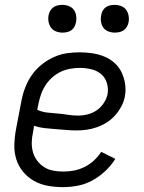

<svg xmlns="http://www.w3.org/2000/svg" viewBox="-20 -757 590 789"><path d="M239 12Q207 12 176.5 6.5Q146 1 120 -13.5Q94 -28 75 -51Q56 -74 47 -102.5Q38 -131 39 -163Q40 -195 46 -227L69 -347Q74 -373 84.5 -399.5Q95 -426 111.5 -449.5Q128 -473 151 -491.5Q174 -510 200.5 -522Q227 -534 253.5 -538Q280 -542 307 -542Q334 -542 360 -538Q386 -534 409 -524.5Q432 -515 450.5 -498.5Q469 -482 479.5 -460Q490 -438 494 -412.5Q498 -387 493 -360Q489 -339 478.5 -319.5Q468 -300 453 -283Q438 -266 419 -254Q400 -242 379 -234.5Q358 -227 337 -224Q316 -221 296 -221Q273 -221 251.5 -223Q230 -225 207.5 -226.5Q185 -228 163 -230.5Q141 -233 120 -240L116 -215Q111 -193 110.5 -172Q110 -151 115.5 -131.5Q121 -112 133 -96.5Q145 -81 161 -70.5Q177 -60 197.5 -56Q218 -52 240 -52Q261 -52 283 -56Q305 -60 326.5 -70.5Q348 -81 365.5 -97Q383 -113 396 -133L454 -104Q437 -77 412.5 -54Q388 -31 359.5 -15.5Q331 0 300 6Q269 12 239 12ZM300 -282Q320 -282 340 -287Q360 -292 377 -303.5Q394 -315 406 -333Q418 -351 422 -370Q426 -394 419 -416.5Q412 -439 395 -453Q378 -467 355 -472.5Q332 -478 308 -478Q289 -478 269 -474.5Q249 -471 230.5 -462.5Q212 -454 196 -440Q180 -426 168.5 -409Q157 -392 150 -373Q143 -354 139 -335L133 -306Q152 -297 173.5 -294.5Q195 -292 216 -290.5Q237 -289 258 -285.5Q279 -282 300 -282ZM452 -623Q438 -623 425 -628Q412 -633 404.5 -643.5Q397 -654 395 -668Q393 -682 396 -696Q398 -705 402.5 -713.5Q407 -722 415 -727.5Q423 -733 432.5 -735Q442 -737 451 -737Q465 -737 478 -732Q491 -727 498.5 -716.5Q506 -706 508.5 -692Q511 -678 508 -664Q506 -655 501 -646.5Q496 -638 488 -632.5Q480 -627 470.5 -625Q461 -623 452 -623ZM237 -623Q223 -623 210 -628Q197 -633 189.5 -643.5Q182 -654 179.5 -668Q177 -682 180 -696Q182 -705 187 -713.5Q192 -722 200 -727.5Q208 -733 217.5 -735Q227 -737 236 -737Q250 -737 263 -732Q276 -727 283.5 -716.5Q291 -706 293 -692Q295 -678 292 -664Q290 -655 285.5 -646.5Q281 -638 273 -632.5Q265 -627 255.5 -625Q246 -623 237 -623Z"/></svg>

Font: Lode
Style: Italic
Weight: 400
Italic angle: -11°
Monospace: yes
Designer: Belleve Invis
Foundry: Belleve Invis
Version: Version 29.2.0; ttfautohint (v1.8.3)